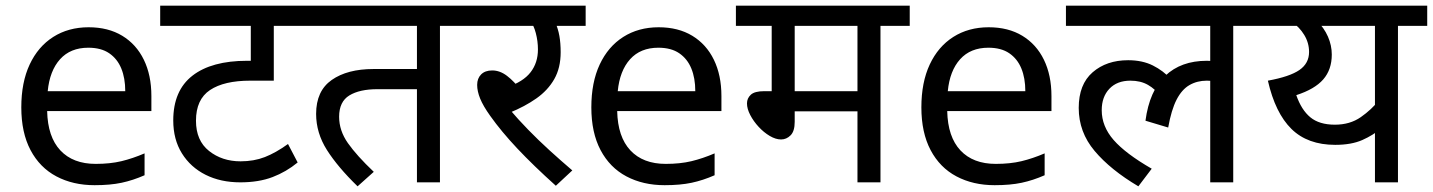

<svg xmlns="http://www.w3.org/2000/svg" viewBox="-20 -642 5045 676"><path d="M292 -546Q361 -546 410.5 -516Q460 -486 486.5 -431.5Q513 -377 513 -304V-251H146Q148 -160 192.5 -112.5Q237 -65 317 -65Q368 -65 407.5 -74.5Q447 -84 489 -102V-25Q448 -7 408 1.5Q368 10 313 10Q237 10 178.5 -21Q120 -52 87.5 -113.5Q55 -175 55 -264Q55 -352 84.5 -415Q114 -478 167.5 -512Q221 -546 292 -546ZM291 -474Q228 -474 191.5 -433.5Q155 -393 148 -321H421Q421 -367 407 -401Q393 -435 364.5 -454.5Q336 -474 291 -474Z M1062 -551H944V-358H861Q769 -358 719.5 -325Q670 -292 670 -217Q670 -147 716 -110.5Q762 -74 827 -74Q874 -74 912.5 -89Q951 -104 994 -135L1028 -70Q988 -37 939.5 -18.5Q891 0 826 0Q757 0 704 -26.5Q651 -53 620.5 -102Q590 -151 590 -218Q590 -323 657.5 -375.5Q725 -428 850 -428H892L863 -404V-551H544V-622H1062Z M1529 -551V0H1448V-328H1309Q1246 -328 1210 -306Q1174 -284 1174 -231Q1174 -182 1205 -138Q1236 -94 1296 -37L1239 14Q1169 -54 1131 -114Q1093 -174 1093 -241Q1093 -322 1148 -360.5Q1203 -399 1295 -399H1448V-551H1048V-622H1632V-551Z M1902 -551 1934 -566Q1945 -541 1949.5 -515.5Q1954 -490 1954 -458Q1954 -403 1931.5 -363.5Q1909 -324 1868.5 -295.5Q1828 -267 1774 -245L1776 -255Q1804 -222 1839.5 -185.5Q1875 -149 1914.5 -113Q1954 -77 1995 -42L1937 12Q1858 -59 1801.5 -119Q1745 -179 1706 -234Q1681 -269 1670.5 -295Q1660 -321 1660 -343Q1660 -366 1674 -380Q1688 -394 1713 -394Q1740 -394 1765 -375Q1790 -356 1815 -323L1765 -335Q1822 -354 1848 -387.5Q1874 -421 1874 -468Q1874 -497 1866.5 -525.5Q1859 -554 1848 -565L1893 -551H1618V-622H2042V-551Z M2299 -546Q2368 -546 2417.5 -516Q2467 -486 2493.5 -431.5Q2520 -377 2520 -304V-251H2153Q2155 -160 2199.5 -112.5Q2244 -65 2324 -65Q2375 -65 2414.5 -74.5Q2454 -84 2496 -102V-25Q2455 -7 2415 1.5Q2375 10 2320 10Q2244 10 2185.5 -21Q2127 -52 2094.5 -113.5Q2062 -175 2062 -264Q2062 -352 2091.5 -415Q2121 -478 2174.5 -512Q2228 -546 2299 -546ZM2298 -474Q2235 -474 2198.5 -433.5Q2162 -393 2155 -321H2428Q2428 -367 2414 -401Q2400 -435 2371.5 -454.5Q2343 -474 2298 -474Z M3080 -551V0H2999V-250H2778V-213Q2778 -180 2763.5 -165.5Q2749 -151 2730 -151Q2711 -151 2690 -163.5Q2669 -176 2651 -195.5Q2633 -215 2621.5 -237Q2610 -259 2610 -278Q2610 -296 2623.5 -308.5Q2637 -321 2671 -321H2697V-551H2571V-622H3183V-551ZM2999 -551H2778V-321H2999Z M3461 -546Q3530 -546 3579.5 -516Q3629 -486 3655.5 -431.5Q3682 -377 3682 -304V-251H3315Q3317 -160 3361.5 -112.5Q3406 -65 3486 -65Q3537 -65 3576.5 -74.5Q3616 -84 3658 -102V-25Q3617 -7 3577 1.5Q3537 10 3482 10Q3406 10 3347.5 -21Q3289 -52 3256.5 -113.5Q3224 -175 3224 -264Q3224 -352 3253.5 -415Q3283 -478 3336.5 -512Q3390 -546 3461 -546ZM3460 -474Q3397 -474 3360.5 -433.5Q3324 -393 3317 -321H3590Q3590 -367 3576 -401Q3562 -435 3533.5 -454.5Q3505 -474 3460 -474Z M3733 -551V-622H4425V-551H4322V0H4241V-379L4285 -347Q4269 -354 4255 -356Q4241 -358 4229 -358Q4195 -358 4168 -342.5Q4141 -327 4122.5 -291Q4104 -255 4093 -193L4013 -217Q4027 -322 4082.5 -375Q4138 -428 4229 -428Q4249 -428 4266 -425Q4283 -422 4295 -418L4298 -396L4241 -415V-551ZM4065 -304Q4048 -328 4022 -343Q3996 -358 3960 -358Q3913 -358 3886 -329.5Q3859 -301 3859 -254Q3859 -197 3901 -149Q3943 -101 4035 -48L3988 14Q3890 -44 3834 -110.5Q3778 -177 3778 -262Q3778 -345 3827 -387.5Q3876 -430 3952 -430Q4002 -430 4039 -411.5Q4076 -393 4103 -363Z M5005 -622V-551H4902V0H4821V-216L4844 -191Q4815 -166 4776.5 -149Q4738 -132 4681 -132Q4584 -132 4527 -188Q4470 -244 4444 -358Q4521 -372 4555 -395.5Q4589 -419 4589 -459Q4589 -491 4572 -519Q4555 -547 4527 -566L4570 -551H4411V-622ZM4586 -551 4614 -572Q4642 -544 4655.5 -513Q4669 -482 4669 -450Q4669 -397 4639 -362.5Q4609 -328 4544 -307Q4562 -255 4593.5 -229Q4625 -203 4680 -203Q4733 -203 4771 -229.5Q4809 -256 4836 -290L4821 -239V-551Z"/></svg>

Font: lhindi05
Style: Book
Weight: 400
Designer: Jelle Bosma - Monotype Design Team
Foundry: Monotype Imaging Inc.
Version: Version 2.003